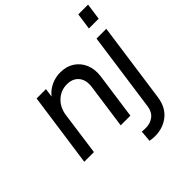

<svg xmlns="http://www.w3.org/2000/svg" viewBox="-249 -922 1319 1319"><g transform="rotate(-45 410.5 -262.5)"><path d="M34 0 110 -539H201L192 -476Q221 -512 262.5 -531.5Q304 -551 352 -551Q411 -551 453.5 -523Q496 -495 516.5 -446.5Q537 -398 529 -336L482 0H388L434 -328Q442 -389 412 -425Q382 -461 326 -461Q268 -461 225 -422Q182 -383 172 -318L128 0ZM704 -625 721 -745H816L799 -625ZM502 220Q491 220 476 218.5Q461 217 453 215L460 133Q470 134 480 134.5Q490 135 498 135Q541 135 572.5 111Q604 87 611 40L692 -539H787L705 45Q692 132 635.5 176Q579 220 502 220Z"/></g></svg>

Font: Plus Jakarta Sans Medium
Style: Italic
Weight: 500
Italic angle: -8°
Designer: Gumpita Rahayu
Foundry: Tokotype
Version: Version 2.071; ttfautohint (v1.8.4.7-5d5b);gftools[0.9.29]